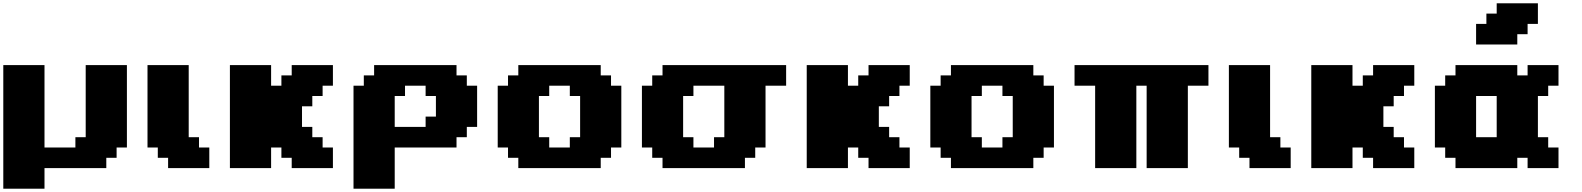

<svg xmlns="http://www.w3.org/2000/svg" viewBox="-20 -1020 9602 1165"><path d="M0 125H250V0H625V-62.5H687.5V-125H750V-625H500V-187.5H437.5V-125H250V-625H0Z M1000 0H1250V-125H1187.5V-187.5H1125V-625H875V-125H937.5V-62.5H1000Z M1750 0H2000V-125H1937.5V-187.5H1875V-250H1812.5V-375H1875V-437.5H1937.5V-500H2000V-625H1750V-562.5H1687.5V-500H1625V-625H1375V0H1625V-125H1687.5V-62.5H1750Z M2125 125H2375V-125H2750V-187.5H2812.5V-250H2875V-500H2812.5V-562.5H2750V-625H2250V-562.5H2187.5V-500H2125ZM2562.5 -250H2375V-437.5H2437.5V-500H2562.5V-437.5H2625V-312.5H2562.5Z M3125 0H3625V-62.5H3687.5V-125H3750V-500H3687.5V-562.5H3625V-625H3125V-562.5H3062.5V-500H3000V-125H3062.5V-62.5H3125ZM3437.5 -125H3312.5V-187.5H3250V-437.5H3312.5V-500H3437.5V-437.5H3500V-187.5H3437.5Z M4000 0H4500V-62.5H4562.5V-125H4625V-500H4750V-625H4000V-562.5H3937.5V-500H3875V-125H3937.5V-62.5H4000ZM4312.5 -125H4187.5V-187.5H4125V-437.5H4187.5V-500H4375V-187.5H4312.5Z M5250 0H5500V-125H5437.5V-187.5H5375V-250H5312.5V-375H5375V-437.5H5437.5V-500H5500V-625H5250V-562.5H5187.5V-500H5125V-625H4875V0H5125V-125H5187.5V-62.5H5250Z M5750 0H6250V-62.5H6312.5V-125H6375V-500H6312.5V-562.5H6250V-625H5750V-562.5H5687.5V-500H5625V-125H5687.5V-62.5H5750ZM6062.5 -125H5937.5V-187.5H5875V-437.5H5937.5V-500H6062.5V-437.5H6125V-187.5H6062.5Z M6937.5 0H7187.5V-500H7312.5V-625H6500V-500H6625V0H6875V-500H6937.5Z M7561.5 0H7811.5V-125H7749V-187.5H7686.5V-625H7436.5V-125H7499V-62.5H7561.5Z M8311.5 0H8561.5V-125H8499V-187.5H8436.5V-250H8374V-375H8436.5V-437.5H8499V-500H8561.5V-625H8311.5V-562.5H8249V-500H8186.5V-625H7936.5V0H8186.5V-125H8249V-62.5H8311.5Z M9249 0H9436.5V-125H9374V-187.5H9311.5V-437.5H9374V-500H9436.5V-625H9249V-562.5H9186.5V-625H8811.5V-562.5H8749V-500H8686.5V-125H8749V-62.5H8811.5V0H9186.5V-62.5H9249ZM9061.5 -187.5H8936.5V-437.5H9061.5ZM8936.5 -750H9186.5V-812.5H9249V-875H9311.5V-1000H9061.5V-937.5H8999V-875H8936.5Z"/></svg>

Font: Faithful 32x
Style: Bold
Weight: 400
Foundry: Faithful Resource Pack
Version: Version 1.0; January 27, 2023